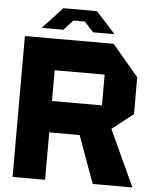

<svg xmlns="http://www.w3.org/2000/svg" viewBox="-59 -927 794 976"><g transform="rotate(5 338.5 -438.5)"><path d="M42 0V-719H208V0ZM451 0 363 -242 494 -346 653 -1V0ZM208 -242V-402H463V-242ZM463 -242V-559H629V-372L464 -242ZM208 -559V-719H495L629 -560V-559ZM171 -819 224 -877H396L449 -819ZM125 -768V-770L171 -819H281L234 -768ZM386 -768 339 -819H449L494 -769V-768Z"/></g></svg>

Font: Foldit
Style: Bold
Weight: 700
Version: Version 1.003